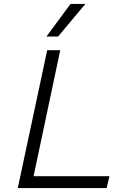

<svg xmlns="http://www.w3.org/2000/svg" viewBox="-20 -952 690 972"><path d="M70 0 219 -698H285L150 -60H534L520 0ZM215 -767 337 -932H412L274 -767Z"/></svg>

Font: Azeret Mono ExtraLight
Style: Italic
Weight: 250
Italic angle: -12°
Designer: Martin Vácha
Foundry: Displaay
Version: Version 1.002